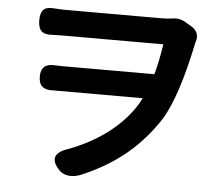

<svg xmlns="http://www.w3.org/2000/svg" viewBox="-53 -789 1016 886"><g transform="rotate(5 454.5 -346.0)"><path d="M297 37Q269 34 251 15Q186 -55 288 -87Q482 -162 580 -304Q596 -329 606 -349H224Q207 -349 189 -349Q124 -345 124 -407.5Q124 -470 190 -465Q200 -464 220 -464H650Q666 -521 679 -605H445H212Q182 -605 167 -604Q131 -601 115 -615.5Q99 -630 99 -666Q99 -702 114.5 -716Q130 -730 166 -726Q196 -724 211 -724H655Q684 -724 709 -727Q744 -734 775 -714L805 -696Q822 -685 828 -667.5Q834 -650 827 -631V-630L826 -628Q774 -375 708 -265Q645 -168 565 -100Q475 -23 350 29Q323 39 297 37Z"/></g></svg>

Font: GenSenRounded TW B
Style: Regular
Weight: 700
Version: Version 1.501;PS 1;hotconv 16.6.51;makeotf.lib2.5.65220